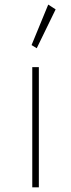

<svg xmlns="http://www.w3.org/2000/svg" viewBox="-20 -798 303 818"><path d="M117.5 0H145.5V-512H117.5ZM136.5 -592.5 217 -758 185.5 -778.5 114.5 -606Z"/></svg>

Font: Spartan Thin
Style: Regular
Weight: 100
Designer: Matt Bailey, Mirko Velimirovic
Foundry: Matt Bailey
Version: Version 1.003; ttfautohint (v1.8.3)